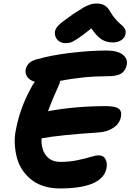

<svg xmlns="http://www.w3.org/2000/svg" viewBox="-20 -1019 741 1091"><path d="M351.1 -773.9Q324.2 -773.9 306.9 -792.2Q289.6 -810.5 292 -836.9Q293.5 -855.5 312 -874.8Q330.6 -894 397 -939.9Q439.5 -967.3 453.9 -975.8Q468.3 -984.4 487.8 -991.7Q507.3 -999 526.9 -999Q557.6 -999 575.7 -987.5Q593.8 -976.1 607.9 -950.2Q622.1 -925.3 640.6 -905.5Q659.2 -885.7 670.9 -876.7Q682.6 -867.7 689.5 -855Q696.3 -842.3 692.9 -825.2Q689.5 -804.2 669.2 -791Q648.9 -777.8 622.1 -777.8Q584.5 -777.8 557.1 -795.2Q529.8 -812.5 499 -857.9Q451.2 -818.8 421.9 -799.8Q392.6 -780.8 380.6 -777.3Q368.7 -773.9 351.1 -773.9ZM318.8 51.8Q271 51.8 230.2 39.1Q189.5 26.4 160.2 3.7Q130.9 -19 108.9 -50.8Q86.9 -82.5 76.7 -120.4Q66.4 -158.2 64 -200.9Q61.5 -243.7 71.8 -289.1Q94.7 -407.2 157.2 -521Q165.5 -538.6 178.2 -554.2Q148.4 -563 135 -582.3Q121.6 -601.6 126 -624Q130.4 -645 143.6 -658.4Q156.7 -671.9 182.1 -680.2Q272.9 -706.1 384 -719Q495.1 -731.9 584 -731.9Q647.9 -731.9 677.5 -708.5Q707 -685.1 700.2 -649.9Q693.8 -618.2 669.9 -602.1Q646 -585.9 592.8 -585.9Q455.1 -585.9 320.8 -559.1Q320.8 -550.3 317.9 -543Q273.4 -445.8 252.9 -387.2Q410.2 -416 582 -416Q634.3 -416 654.1 -401.6Q673.8 -387.2 667 -354Q658.7 -314.9 623 -292Q587.4 -269 537.1 -266.1Q322.8 -252.4 215.8 -232.9Q213.4 -171.9 241.5 -135.5Q269.5 -99.1 323.2 -99.1Q374 -99.1 418.7 -108.4Q463.4 -117.7 493.9 -127Q524.4 -136.2 541 -136.2Q568.8 -136.2 579.8 -113.8Q590.8 -91.3 585 -62Q561.5 51.8 318.8 51.8Z"/></svg>

Font: Shantell Sans Irregular Bouncy
Style: Bold Italic
Weight: 700
Italic angle: -11.31°
Designer: Stephen Nixon, Anya Danilova, Shantell Martin
Foundry: Arrow Type
Version: Version 1.006;[9816181b4]